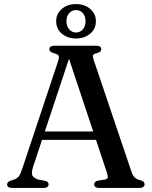

<svg xmlns="http://www.w3.org/2000/svg" viewBox="-20 -925 750 945"><path d="M172 -278H469.5L472.5 -236.5H167.5ZM219 -17.5Q219 -10 213.2 -5Q207.5 0 194.5 0H40Q27 0 21 -4.8Q15 -9.5 15 -17.5Q15 -23.5 18.8 -27.8Q22.5 -32 33 -36L52.5 -42.5Q66.5 -48.5 74 -59.2Q81.5 -70 90.5 -97.5L266 -624Q272 -642 268.8 -650Q265.5 -658 247.5 -662.5Q234 -666 228.5 -670.8Q223 -675.5 223 -683Q223 -691 229.2 -695.5Q235.5 -700 248 -700H454Q466.5 -700 472.5 -695.5Q478.5 -691 478.5 -683Q478.5 -675.5 473.2 -670.8Q468 -666 455 -663Q441 -659.5 438.2 -653.5Q435.5 -647.5 440 -633.5L626 -83Q632.5 -62.5 642 -52.5Q651.5 -42.5 669 -38.5Q682.5 -34.5 687 -30Q691.5 -25.5 691.5 -17.5Q691.5 -10 685.2 -5Q679 0 666.5 0H468Q455.5 0 449.5 -5Q443.5 -10 443.5 -17.5Q443.5 -24.5 448 -29Q452.5 -33.5 462.5 -36L497.5 -41.5Q510 -44.5 510.5 -52.8Q511 -61 505 -79L313.5 -654L328 -661L142.5 -103Q137 -84.5 137 -73Q137 -61.5 144.5 -54.2Q152 -47 167 -41.5L200 -35.5Q210 -33 214.5 -29Q219 -25 219 -17.5ZM354 -735.5Q313 -735.5 284.8 -759Q256.5 -782.5 256.5 -820.5Q256.5 -858 284.8 -881.5Q313 -905 354 -905Q395.5 -905 423.8 -881.2Q452 -857.5 452 -820.5Q452 -783 423.8 -759.2Q395.5 -735.5 354 -735.5ZM354.5 -875.5Q334.5 -875.5 320.8 -860.5Q307 -845.5 307 -820.5Q307 -796 320.8 -780.5Q334.5 -765 354.5 -765Q374.5 -765 387.8 -780.5Q401 -796 401 -820.5Q401 -845.5 387.8 -860.5Q374.5 -875.5 354.5 -875.5Z"/></svg>

Font: Fraunces 17pt
Style: Regular
Weight: 400
Version: Version 1.000;[b76b70a41]